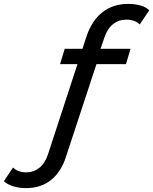

<svg xmlns="http://www.w3.org/2000/svg" viewBox="-193 -768 788 988"><path d="M-59 200Q-95 200 -125.5 190.5Q-156 181 -173 164L-126 94Q-100 119 -57 119Q-20 119 9.5 95.5Q39 72 54 26L251 -577Q278 -661 333.5 -704.5Q389 -748 467 -748Q501 -748 529.5 -740Q558 -732 575 -715L526 -642Q515 -654 497 -660.5Q479 -667 458 -667Q418 -667 388.5 -643.5Q359 -620 344 -574L320 -505L311 -461L147 37Q123 115 70.5 157.5Q18 200 -59 200ZM116 -438 140 -517H479L455 -438Z"/></svg>

Font: MOST Montserrat Medium
Style: Italic
Weight: 500
Italic angle: -11.3°
Designer: Julieta Ulanovsky
Foundry: Julieta Ulanovsky
Version: Version 8.000;March 11, 2024;FontCreator 15.0.0.2926 64-bit